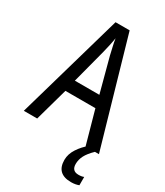

<svg xmlns="http://www.w3.org/2000/svg" viewBox="-228 -806 963 1120"><g transform="rotate(30 253.5 -246.0)"><path d="M416 0 354 -222H152L90 0H0L205 -715H300L506 0ZM274 -530Q269 -553 262 -582.5Q255 -612 252 -634Q248 -608 242 -581Q236 -554 230 -530L170 -301H335ZM417 117Q417 164 462 164Q474 164 482.5 162.5Q491 161 498 158V214Q488 218 475 220.5Q462 223 446 223Q348 223 348 129Q348 90 372.5 52.5Q397 15 432 -13L479 0Q445 33 431 60.5Q417 88 417 117Z"/></g></svg>

Font: Noto Sans Devanagari Condensed
Style: Regular
Weight: 400
Width: 3
Designer: Jelle Bosma - Monotype Design Team
Foundry: Monotype Imaging Inc.
Version: Version 2.004; ttfautohint (v1.8.4.7-5d5b)